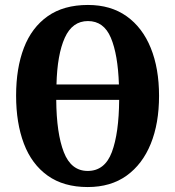

<svg xmlns="http://www.w3.org/2000/svg" viewBox="-20 -745 707 775"><path d="M334 10Q237 10 172.5 -36Q108 -82 76.5 -165Q45 -248 45 -359Q45 -470 76.5 -552Q108 -634 172.5 -679.5Q237 -725 335 -725Q427 -725 491 -679.5Q555 -634 588.5 -551.5Q622 -469 622 -358Q622 -247 588.5 -164.5Q555 -82 491 -36Q427 10 334 10ZM460 -404Q456 -525 427.5 -592.5Q399 -660 335 -660Q272 -660 241.5 -592.5Q211 -525 208 -404ZM334 -55Q403 -55 431.5 -131Q460 -207 461 -342H207Q208 -207 237.5 -131Q267 -55 334 -55Z"/></svg>

Font: Noto Serif ExtraCondensed ExtraBold
Style: Regular
Weight: 800
Width: 2
Designer: Monotype Design Team
Foundry: Monotype Imaging Inc.
Version: Version 2.013; ttfautohint (v1.8.4.7-5d5b)